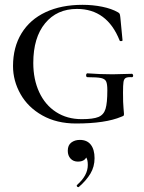

<svg xmlns="http://www.w3.org/2000/svg" viewBox="-20 -500 595 796"><path d="M34 -226Q34 -304 69 -361.5Q104 -419 169 -449.5Q234 -480 322 -480Q365 -480 404 -472Q443 -464 469 -449Q475 -446 476.5 -441.5Q478 -437 479 -427L488 -333Q488 -330 482.5 -329.5Q477 -329 476 -332Q424 -463 299 -463Q216 -463 167 -403.5Q118 -344 118 -239Q118 -171 142.5 -118Q167 -65 212.5 -35.5Q258 -6 319 -6Q366 -6 388 -15Q410 -24 417.5 -48.5Q425 -73 425 -126Q425 -152 420 -162.5Q415 -173 399 -176.5Q383 -180 343 -180Q337 -180 337 -188Q337 -191 338.5 -193.5Q340 -196 342 -196Q394 -192 447 -192Q471 -192 527 -194Q529 -194 530.5 -191.5Q532 -189 532 -187Q532 -180 527 -180Q509 -181 501.5 -177Q494 -173 492 -160.5Q490 -148 490 -116Q490 -71 492 -53Q494 -35 494 -28Q494 -22 492.5 -20.5Q491 -19 483 -16Q417 12 295 12Q215 12 155.5 -21.5Q96 -55 65 -110Q34 -165 34 -226ZM305 276Q301 276 299 272.5Q297 269 299 267Q344 228 344 184Q344 163 338 154Q332 145 319 142L340 132Q342 151 332 160.5Q322 170 303 170Q284 170 272.5 157.5Q261 145 261 125Q261 102 275.5 91Q290 80 311 80Q341 80 356.5 100Q372 120 372 156Q372 191 355 219.5Q338 248 307 275Z"/></svg>

Font: Cormorant SC Medium
Style: Regular
Weight: 500
Designer: Christian Thalmann (Catharsis Fonts)
Foundry: Catharsis Fonts
Version: Version 4.000